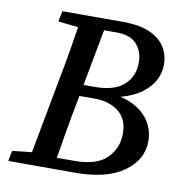

<svg xmlns="http://www.w3.org/2000/svg" viewBox="-72 -681 721 749"><g transform="rotate(10 288.5 -306.0)"><path d="M9 0 17 -41 135 -54H143L133 0ZM85 0 146 -327Q160 -398 172 -469.5Q184 -541 195 -612H297L236 -285Q222 -214 210 -142.5Q198 -71 186 0ZM107 -570 116 -612H247L236 -557H223ZM133 0 142 -45H262Q351 -45 391 -84.5Q431 -124 431 -183Q431 -239 394.5 -268.5Q358 -298 299 -298H188L197 -343H290Q369 -343 406.5 -377Q444 -411 444 -466Q444 -511 418 -539Q392 -567 339 -567H239L247 -612H356Q422 -612 463 -593.5Q504 -575 523 -544Q542 -513 542 -476Q542 -430 514 -393.5Q486 -357 435.5 -335.5Q385 -314 319 -313L335 -329Q400 -328 444.5 -306Q489 -284 511.5 -248.5Q534 -213 534 -170Q534 -97 466.5 -48.5Q399 0 274 0Z"/></g></svg>

Font: Lisu Bosa SemiBold
Style: Italic
Weight: 600
Italic angle: -19°
Designer: David Morse, Annie Olsen, Victor Gaultney, Frank Grießhammer (Latin)
Foundry: SIL International
Version: Version 2.000